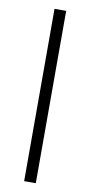

<svg xmlns="http://www.w3.org/2000/svg" viewBox="-86 -776 382 812"><g transform="rotate(10 105.0 -370.0)"><path d="M80 -740H130V0H80Z"/></g></svg>

Font: Readex Pro ExtraLight
Style: Regular
Weight: 200
Designer: Bonnie Shaver-Troup, Thomas Jockin
Foundry: Lexend
Version: Version 1.203; ttfautohint (v1.8.3)